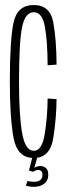

<svg xmlns="http://www.w3.org/2000/svg" viewBox="-20 -624 275 762"><path d="M114 3Q179 3 191.5 -76.5Q204 -156 204.5 -230.5L169 -233Q168.5 -161.5 157.8 -93.5Q147 -25.5 114 -25.5Q80.5 -25.5 68 -94.8Q55.5 -164 55.5 -299.5Q55.5 -458 67.8 -516.8Q80 -575.5 114 -575.5Q147.5 -575.5 158 -518.5Q168.5 -461.5 169 -365L204.5 -367.5Q204 -466 191.5 -535Q179 -604 114 -604Q48 -604 33.5 -533.2Q19 -462.5 19 -299.5Q19 -159.5 33.5 -78.2Q48 3 114 3ZM114.5 117.5Q125 117.5 135.5 114.8Q146 112 154.2 106Q162.5 100 167 91Q171.5 82 171.5 69.5Q171.5 50.5 162.2 42.8Q153 35 140.5 35Q131 35 124 38Q117 41 112.5 45.5L112 58Q116.5 54 122 52.2Q127.5 50.5 132 50.5Q139 50.5 143.8 55.2Q148.5 60 148.5 70Q148.5 84.5 139.2 91Q130 97.5 115 97.5Q107.5 97.5 100.5 96.5Q93.5 95.5 89 94.5L82.5 113Q88 114.5 96.8 116Q105.5 117.5 114.5 117.5ZM112 58 128 0H108.5L95 53Z"/></svg>

Font: Anybody ExtraCondensed ExtraLight
Style: Regular
Weight: 250
Width: 2
Version: Version 1.113;gftools[0.9.25]